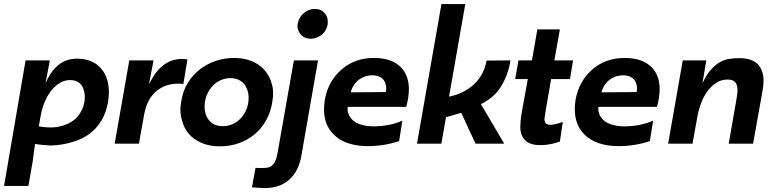

<svg xmlns="http://www.w3.org/2000/svg" viewBox="-39 -708 3810 946"><path d="M101 208H-19L87 -410.5H206.5L185 -296Q208 -353.5 246.8 -386.2Q285.5 -419 341 -419Q426.5 -419 469.5 -357Q497.5 -314 497.5 -254.5Q497.5 -229.5 493 -203Q483.5 -152 461 -114.5Q415.5 -38.5 326.5 -11Q270.5 7.5 211 9L182.5 7Q157.5 5.5 133.5 1L123 81.5ZM209.5 -80Q242.5 -80 270.5 -89Q329.5 -106.5 357 -153Q379.5 -190 379 -233.5Q377.5 -261.5 367 -281.5Q348 -313.5 307 -313.5Q255 -313.5 213 -261Q174.5 -210.5 161.5 -137.5L152 -85.5Q180 -80 209.5 -80Z M645.5 0H526L598 -410.5H717.5L695 -293Q708 -318.5 723 -340.8Q738 -363 757.8 -380.2Q777.5 -397.5 801.8 -407.5Q826 -417.5 856 -417.5Q870.5 -417.5 884.5 -415L864.5 -294.5L840 -296Q771 -296 725.5 -253.5Q684 -215 671.2 -143.5Q658.5 -72 645.5 0Z M1044.5 13Q994 13 954.8 -3.5Q915.5 -20 890.8 -49.2Q866 -78.5 856.5 -119Q850 -142 850 -167Q850 -187 854 -208Q862 -260 886.2 -299.5Q910.5 -339 945.8 -366.2Q981 -393.5 1024.2 -408Q1067.5 -422.5 1114 -422.5Q1163.5 -422.5 1201.5 -406.8Q1239.5 -391 1264.8 -362.2Q1290 -333.5 1300.5 -293.5Q1307 -271 1306.5 -246.5Q1306.5 -226.5 1302.5 -205Q1295.5 -158.5 1274 -118.5Q1252.5 -78.5 1218.8 -49.2Q1185 -20 1140.8 -3.5Q1096.5 13 1044.5 13ZM1059.5 -86.5Q1085 -86.5 1106 -96Q1147 -113.5 1170 -157.5Q1186 -188 1186 -227Q1186 -260.5 1168.5 -288Q1143.5 -323 1095.5 -323Q1073 -323 1051.5 -314.2Q1030 -305.5 1013.5 -289.5Q997 -273.5 986 -253Q969 -220 969 -183Q969 -144 987.5 -120Q1010.5 -86.5 1059.5 -86.5Z M1492 -517Q1461 -517 1442 -539Q1427 -556.5 1426.5 -580Q1429.5 -619 1457 -643Q1482 -664 1511.5 -664Q1544.5 -664 1562 -641.5Q1576.5 -624 1576 -600L1575.5 -588Q1570.5 -558.5 1547.5 -537.5Q1520 -517 1492 -517ZM1274 218.5H1261Q1231.5 217.5 1202.5 215L1220 119L1245 120L1271.5 119Q1294.5 117.5 1308.5 100.2Q1322.5 83 1329 43L1409 -410.5H1528L1446 58.5Q1441 89 1429 117Q1417 145 1396.5 167Q1376 189 1346.2 203Q1316.5 217 1274 218.5Z M1772 12Q1718.5 12 1675 -2.8Q1631.5 -17.5 1603.5 -47Q1558 -92.5 1557.5 -169Q1557.5 -192 1561.5 -217.5Q1578.5 -308.5 1643.8 -365.5Q1709 -422.5 1803.5 -422.5Q1858.5 -422.5 1896 -404.8Q1933.5 -387 1953.2 -355.5Q1973 -324 1975.5 -280V-267Q1975.5 -228 1962.5 -181.5H1674.5L1673.5 -172Q1673.5 -154.5 1681 -140Q1690 -121.5 1707 -109.5Q1724 -97.5 1748.8 -91.5Q1773.5 -85.5 1801 -85.5Q1880 -85.5 1943.5 -113.5L1927.5 -13Q1854.5 12 1772 12ZM1689 -253 1862.5 -254.5Q1864 -264 1864 -273Q1864 -296 1851.5 -313.5Q1833 -336.5 1797 -337Q1754 -337 1721.5 -309Q1696 -284 1689 -253Z M2445.5 0H2304L2233.5 -152L2158.5 -130.5L2135.5 0H2015.5L2136 -688H2253.5L2173.5 -232Q2244.5 -245.5 2295 -291.5Q2345.5 -337.5 2358.5 -409.5L2476 -410.5Q2466.5 -345 2432.5 -286.5Q2398.5 -228 2330.5 -195Z M2623 7Q2584.5 7 2563.2 -5.8Q2542 -18.5 2533.2 -38.5Q2524.5 -58.5 2524.5 -81.5Q2525.5 -117.5 2529.5 -141L2561.5 -318.5H2499.5L2515.5 -410.5H2582L2608.5 -563H2719.5L2692.5 -410.5H2784.5L2769.5 -318.5H2676.5Q2643.5 -130.5 2643.5 -123Q2643.5 -100.5 2657.5 -96Q2664 -93 2674 -93Q2692.5 -93 2734 -107L2719.5 -10.5Q2700.5 -3.5 2675.8 1.8Q2651 7 2623 7Z M3007.5 12Q2954 12 2910.5 -2.8Q2867 -17.5 2839 -47Q2793.5 -92.5 2793 -169Q2793 -192 2797 -217.5Q2814 -308.5 2879.2 -365.5Q2944.5 -422.5 3039 -422.5Q3094 -422.5 3131.5 -404.8Q3169 -387 3188.8 -355.5Q3208.5 -324 3211 -280V-267Q3211 -228 3198 -181.5H2910L2909 -172Q2909 -154.5 2916.5 -140Q2925.5 -121.5 2942.5 -109.5Q2959.5 -97.5 2984.2 -91.5Q3009 -85.5 3036.5 -85.5Q3115.5 -85.5 3179 -113.5L3163 -13Q3090 12 3007.5 12ZM2924.5 -253 3098 -254.5Q3099.5 -264 3099.5 -273Q3099.5 -296 3087 -313.5Q3068.5 -336.5 3032.5 -337Q2989.5 -337 2957 -309Q2931.5 -284 2924.5 -253Z M3671.5 0H3551.5L3590 -221.5Q3594 -244.5 3595 -264Q3595 -277.5 3591 -289.5Q3587 -301.5 3576.5 -308.8Q3566 -316 3545 -316Q3515.5 -316 3491.2 -300.8Q3467 -285.5 3447.8 -260Q3428.5 -234.5 3415.8 -200.8Q3403 -167 3396.5 -130.5L3373 0H3253L3325 -410.5H3441L3422 -297.5Q3441 -339 3462.8 -363.5Q3484.5 -388 3507.2 -401.2Q3530 -414.5 3554.8 -418Q3579.5 -421.5 3604.5 -421.5Q3671.5 -421.5 3700.5 -385Q3723 -356 3723 -309.5Q3723 -287 3718 -260Z"/></svg>

Font: Lucymar Sans SemiBold
Style: Italic
Weight: 600
Italic angle: -10°
Foundry: The League of Moveable Type (original font) / Main changes by Cristiano Sobral with portions from Mirco Monsees
Version: Version 2.00;August 30, 2020;FontCreator 13.0.0.2681 64-bit